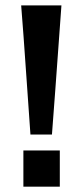

<svg xmlns="http://www.w3.org/2000/svg" viewBox="-20 -701 310 721"><path d="M94.3 -195.9Q92.5 -218.5 79.9 -401.8Q67.3 -585.1 59.5 -680.7H210.7Q182.9 -294.5 175.1 -195.9ZM67.8 0V-136H204.6V0Z"/></svg>

Font: Puralecka Narrow
Style: Bold
Weight: 700
Designer: Hector Gatti, Marcela Romero, Pablo Cosgaya and Nicolas Silva
Version: Version 1.004;PS 001.004;hotconv 1.0.70;makeotf.lib2.5.58329